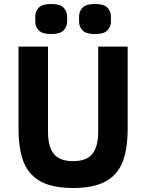

<svg xmlns="http://www.w3.org/2000/svg" viewBox="-20 -932 734 964"><path d="M221 -698V-270Q221 -196 250 -159.5Q279 -123 347 -123Q415 -123 444 -159.5Q473 -196 473 -270V-698H621V-286Q621 -209 606.5 -152.5Q592 -96 559 -59.5Q526 -23 474 -5.5Q422 12 347 12Q272 12 220 -5.5Q168 -23 135 -59.5Q102 -96 87.5 -152.5Q73 -209 73 -286V-698ZM237 -761Q192 -761 174.5 -779.5Q157 -798 157 -824V-849Q157 -875 174.5 -893.5Q192 -912 237 -912Q282 -912 299.5 -893.5Q317 -875 317 -849V-824Q317 -798 299.5 -779.5Q282 -761 237 -761ZM457 -761Q412 -761 394.5 -779.5Q377 -798 377 -824V-849Q377 -875 394.5 -893.5Q412 -912 457 -912Q502 -912 519.5 -893.5Q537 -875 537 -849V-824Q537 -798 519.5 -779.5Q502 -761 457 -761Z"/></svg>

Font: IBM Plex Sans Arabic
Style: Bold
Weight: 700
Designer: Mike Abbink, Paul van der Laan, Pieter van Rosmalen, Wael Morcos, Khajak Apelian
Foundry: Bold Monday
Version: Version 1.2